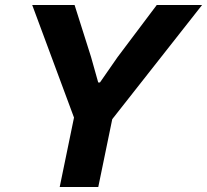

<svg xmlns="http://www.w3.org/2000/svg" viewBox="-20 -749 829 769"><path d="M219.1 0 276.4 -278.1 109 -729H278.7L344.6 -521L373.4 -418.6H380.3L450.9 -520.3L607.9 -729H789.4L429.6 -271.7L373.6 0Z"/></svg>

Font: Mona Sans ExtraLight
Style: Italic
Weight: 200
Italic angle: -11.6951°
Designer: Deni Anggara
Foundry: GitHub
Version: Version 2.000